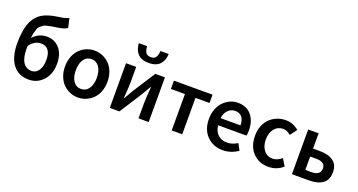

<svg xmlns="http://www.w3.org/2000/svg" viewBox="-44 -1351 3695 1983"><g transform="rotate(20 1803.5 -359.5)"><path d="M285.2 12.2Q171.9 12.2 109.9 -70.1Q47.9 -152.3 47.9 -301.8Q47.9 -368.2 55.4 -421.4Q63 -474.6 76.4 -513.7Q89.8 -552.7 111.6 -582.8Q133.3 -612.8 157.2 -632.3Q181.2 -651.9 214.6 -666Q248 -680.2 280.5 -688Q313 -695.8 356 -702.1Q398.9 -708 421.1 -713.6Q443.4 -719.2 465.8 -730L488.8 -627.9Q455.1 -604.5 379.9 -594.2Q340.3 -588.9 321.3 -585.4Q302.2 -582 275.4 -575.4Q248.5 -568.8 236.3 -560.5Q224.1 -552.2 208.3 -538.6Q192.4 -524.9 185.3 -505.9Q178.2 -486.8 171.9 -460.7Q165.5 -434.6 162.1 -398.9Q190.9 -433.6 230.7 -451.9Q270.5 -470.2 314.9 -470.2Q399.9 -470.2 453.9 -409.4Q507.8 -348.6 507.8 -241.2Q507.8 -128.4 444.6 -58.1Q381.3 12.2 285.2 12.2ZM284.2 -82Q332 -82 361.1 -125.5Q390.1 -168.9 390.1 -241.2Q390.1 -311.5 362.5 -347.2Q335 -382.8 283.2 -382.8Q209.5 -382.8 158.2 -310.1V-276.9Q158.2 -181.6 190.4 -131.8Q222.7 -82 284.2 -82Z M826.7 12.2Q780.8 12.2 738.8 -5.4Q696.8 -22.9 664.6 -54.9Q632.3 -86.9 613 -136.2Q593.8 -185.5 593.8 -245.1Q593.8 -304.7 613 -354.2Q632.3 -403.8 664.6 -435.8Q696.8 -467.8 738.8 -485.4Q780.8 -502.9 826.7 -502.9Q873 -502.9 915 -485.4Q957 -467.8 989.5 -435.8Q1022 -403.8 1041.3 -354.2Q1060.5 -304.7 1060.5 -245.1Q1060.5 -185.5 1041.3 -136.2Q1022 -86.9 989.5 -54.9Q957 -22.9 915 -5.4Q873 12.2 826.7 12.2ZM826.7 -82Q880.4 -82 911.6 -126.5Q942.9 -170.9 942.9 -245.1Q942.9 -319.8 911.6 -364.5Q880.4 -409.2 826.7 -409.2Q773.4 -409.2 742.7 -364.7Q711.9 -320.3 711.9 -245.1Q711.9 -170.9 742.7 -126.5Q773.4 -82 826.7 -82Z M1174.8 0V-491.2H1286.6V-321.8Q1286.6 -298.8 1285.2 -271Q1283.7 -243.2 1280.5 -202.4Q1277.3 -161.6 1276.4 -144H1279.8Q1286.1 -155.3 1308.8 -193.6Q1331.5 -231.9 1340.3 -248L1496.6 -491.2H1602.5V0H1490.7V-168.9Q1490.7 -210.9 1501.5 -347.2H1497.6Q1478 -313 1436.5 -243.2L1280.8 0ZM1228.5 -731H1319.3Q1320.8 -685.5 1337.4 -661.4Q1354 -637.2 1392.6 -637.2Q1431.2 -637.2 1447.5 -661.4Q1463.9 -685.5 1465.3 -731H1556.6Q1554.2 -660.2 1513.9 -616.7Q1473.6 -573.2 1392.6 -573.2Q1311.5 -573.2 1271.2 -616.7Q1231 -660.2 1228.5 -731Z M1855.5 0V-399.9H1701.2V-491.2H2125.5V-399.9H1971.2V0Z M2418 12.2Q2313 12.2 2244.4 -57.1Q2175.8 -126.5 2175.8 -245.1Q2175.8 -303.2 2194.8 -352.5Q2213.9 -401.9 2245.6 -434.3Q2277.3 -466.8 2317.9 -484.9Q2358.4 -502.9 2401.9 -502.9Q2499 -502.9 2552 -439.2Q2605 -375.5 2605 -270Q2605 -236.3 2599.6 -213.9H2287.6Q2294.9 -149.4 2333.7 -113.3Q2372.6 -77.1 2432.6 -77.1Q2490.7 -77.1 2546.9 -112.8L2585.9 -41Q2504.9 12.2 2418 12.2ZM2286.6 -292H2504.9Q2504.9 -350.1 2479.5 -382.1Q2454.1 -414.1 2404.8 -414.1Q2359.4 -414.1 2326.7 -381.8Q2293.9 -349.6 2286.6 -292Z M2919.4 12.2Q2815.9 12.2 2749.3 -56.9Q2682.6 -126 2682.6 -245.1Q2682.6 -304.7 2702.6 -354.2Q2722.7 -403.8 2756.6 -435.8Q2790.5 -467.8 2835 -485.4Q2879.4 -502.9 2928.7 -502.9Q3008.3 -502.9 3072.8 -448.2L3016.6 -373Q2976.1 -409.2 2934.6 -409.2Q2875 -409.2 2837.9 -364Q2800.8 -318.8 2800.8 -245.1Q2800.8 -171.9 2837.2 -127Q2873.5 -82 2931.6 -82Q2981.9 -82 3032.7 -124L3079.6 -47.9Q3010.7 12.2 2919.4 12.2Z M3176.8 0V-491.2H3291.5V-323.2H3365.7Q3460 -323.2 3514.2 -284.4Q3568.4 -245.6 3568.4 -163.1Q3568.4 -78.6 3514.2 -39.3Q3460 0 3365.7 0ZM3291.5 -88.9H3357.4Q3457.5 -88.9 3457.5 -164.1Q3457.5 -235.8 3357.4 -235.8H3291.5Z"/></g></svg>

Font: Toshiba Sans Medium
Style: Regular
Weight: 500
Designer: Paul D. Hunt
Foundry: Toshiba Corporation
Version: Version 2.020;PS 2.0;hotconv 1.0.86;makeotf.lib2.5.63406